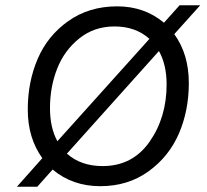

<svg xmlns="http://www.w3.org/2000/svg" viewBox="-20 -694 782 726"><path d="M737 -674 639 -565Q694 -489 694 -380Q694 -276 656.5 -189Q619 -102 541.5 -46Q464 10 359 10Q254 10 179 -53L121 12H44L140 -96Q85 -172 85 -280Q85 -384 122.5 -471.5Q160 -559 238.5 -614.5Q317 -670 423 -670Q526 -670 600 -608L659 -674ZM413 -594Q336 -594 279.5 -548.5Q223 -503 196 -434Q169 -365 169 -285Q169 -211 197 -160L545 -547Q493 -594 413 -594ZM368 -66Q481 -66 545.5 -158Q610 -250 610 -375Q610 -449 581 -501L233 -113Q286 -66 368 -66Z"/></svg>

Font: Elaine Sans
Style: Italic
Weight: 400
Italic angle: -13°
Designer: Wei Huang
Foundry: Wei Huang
Version: Version 2.001;December 24, 2019;FontCreator 12.0.0.2547 64-b